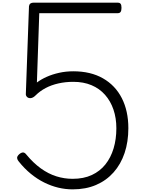

<svg xmlns="http://www.w3.org/2000/svg" viewBox="-20 -1418 1098 1457"><path d="M531 19Q476 19 422 6Q368 -7 315.5 -33Q263 -59 214 -99Q165 -139 122 -193Q112 -204 110 -217.5Q108 -231 125 -247Q140 -260 153.5 -261Q167 -262 180 -245Q233 -181 290 -140Q347 -99 407.5 -80Q468 -61 531 -61Q615 -61 677 -90Q739 -119 780 -170.5Q821 -222 842 -292Q863 -362 863 -445Q863 -522 841 -586.5Q819 -651 777 -698.5Q735 -746 674.5 -771.5Q614 -797 536 -797Q477 -797 423.5 -785Q370 -773 326.5 -750Q283 -727 250 -694Q231 -675 213.5 -673.5Q196 -672 186 -681.5Q176 -691 176 -703L200 -1371Q202 -1385 211 -1391.5Q220 -1398 236 -1398H874Q887 -1398 894.5 -1390Q902 -1382 902 -1359Q902 -1338 895.5 -1328Q889 -1318 874 -1318H278L260 -792Q292 -816 334.5 -835Q377 -854 428.5 -865.5Q480 -877 536 -877Q668 -877 761.5 -823.5Q855 -770 904.5 -673Q954 -576 954 -445Q954 -342 925.5 -257Q897 -172 842 -110Q787 -48 709 -14.5Q631 19 531 19Z"/></svg>

Font: Playwrite FR Trad
Style: Regular
Weight: 400
Designer: Veronika Burian, José Scaglione
Foundry: TypeTogether
Version: Version 1.000